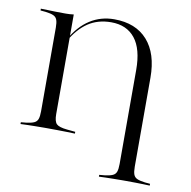

<svg xmlns="http://www.w3.org/2000/svg" viewBox="-84 -666 931 936"><g transform="rotate(10 381.5 -197.5)"><path d="M133.1 -201.6V-492.7Q133.1 -517.7 128.2 -531Q123.4 -544.4 110.1 -550.4Q96.8 -556.5 71 -559.7L45.2 -562.1V-571Q60.5 -571 78.2 -570.2Q96 -569.4 116.9 -569Q137.9 -568.5 162.1 -568.5H170.2Q188.7 -568.5 208.1 -571V-201.6ZM162.1 -2.4Q137.9 -2.4 116.9 -2Q96 -1.6 78.2 -1.2Q60.5 -0.8 45.2 0V-8.9L71 -11.3Q96.8 -14.5 110.1 -20.6Q123.4 -26.6 128.2 -39.9Q133.1 -53.2 133.1 -78.2V-201.6H208.1V-78.2Q208.1 -41.9 220.6 -29.4Q233.1 -16.9 273.4 -12.9L314.5 -8.9V0Q296.8 -0.8 275.4 -1.2Q254 -1.6 229.4 -2Q204.8 -2.4 175.8 -2.4H170.2ZM554.8 -201.6V-357.3Q554.8 -461.3 513.3 -513.3Q471.8 -565.3 395.2 -565.3Q329 -565.3 280.6 -532.7Q232.3 -500 196.8 -437.1V-447.6Q234.7 -514.5 287.9 -548.4Q341.1 -582.3 407.3 -582.3Q513.7 -582.3 571.8 -516.9Q629.8 -451.6 629.8 -332.3V-201.6ZM583.9 183.9Q559.7 183.9 538.7 184.3Q517.7 184.7 499.6 185.1Q481.5 185.5 466.1 186.3V177.4L492.7 175Q518.5 171.8 531.9 165.7Q545.2 159.7 550 146.4Q554.8 133.1 554.8 108.1V-201.6H629.8V108.1Q629.8 133.1 634.7 146.4Q639.5 159.7 652.8 165.7Q666.1 171.8 691.9 175L717.7 177.4V186.3Q703.2 185.5 685.1 185.1Q666.9 184.7 646 184.3Q625 183.9 600.8 183.9H591.9Z"/></g></svg>

Font: Playfair 144pt SemiExpanded Light
Style: Regular
Weight: 300
Width: 6
Designer: Claus Eggers Sørensen
Foundry: Claus Eggers Sørensen
Version: Version 2.203